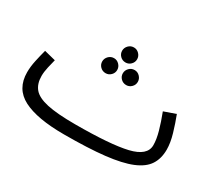

<svg xmlns="http://www.w3.org/2000/svg" viewBox="-119 -843 1230 1098"><g transform="rotate(30 496.5 -294.5)"><path d="M390 21Q212 21 121 -26Q30 -73 30 -182Q30 -219 39 -260.5Q48 -302 58 -339L133 -320Q127 -298 119.5 -264.5Q112 -231 112 -205Q112 -153 138.5 -121.5Q165 -90 231 -75.5Q297 -61 416 -61Q649 -61 756.5 -86.5Q864 -112 864 -181Q864 -219 850 -269Q836 -319 814 -376L891 -403Q910 -354 926.5 -298Q943 -242 943 -197Q943 -138 916 -96.5Q889 -55 826 -29Q763 -3 656.5 9Q550 21 390 21ZM489 -511Q468 -511 453.5 -525.5Q439 -540 439 -560Q439 -580 453.5 -595Q468 -610 489 -610Q509 -610 523.5 -595Q538 -580 538 -560Q538 -540 523.5 -525.5Q509 -511 489 -511ZM421 -401Q400 -401 385.5 -415.5Q371 -430 371 -450Q371 -470 385.5 -485Q400 -500 421 -500Q441 -500 455.5 -485Q470 -470 470 -450Q470 -430 455.5 -415.5Q441 -401 421 -401ZM557 -401Q536 -401 521.5 -415.5Q507 -430 507 -450Q507 -470 521.5 -485Q536 -500 557 -500Q577 -500 591.5 -485Q606 -470 606 -450Q606 -430 591.5 -415.5Q577 -401 557 -401Z"/></g></svg>

Font: Noto Sans Living
Style: Regular
Weight: 400
Designer: Monotype Design Team
Foundry: Monotype Imaging Inc.
Version: Version 2.013; ttfautohint (v1.8.4.7-5d5b)